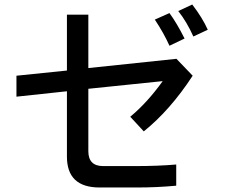

<svg xmlns="http://www.w3.org/2000/svg" viewBox="-20 -755 1002 852"><path d="M771 -706 833 -735Q879 -675 902 -623L838 -593Q809 -658 771 -706ZM667 -668 732 -697Q765 -652 799 -584L732 -552Q707 -608 667 -668ZM588 77H422Q277 77 277 -60V-350L53 -326V-419L277 -442V-690H372V-453L763 -494L835 -419Q735 -266 618 -172L558 -237Q633 -299 702 -395L372 -361V-84Q372 -18 438 -18H578Q682 -18 762 -25V69Q677 77 588 77Z"/></svg>

Font: Gmarket Sans TTF Medium
Style: Regular
Weight: 500
Designer: Creative Director : Sungho Lee; Art Director : Kiwoong Choi; Project Manager : Sori Yang, Jongwook Yoon; Font Designer :
Foundry: Sandoll Inc.
Version: Version 1.000;hotconv 1.0.109;makeotfexe 2.5.65596